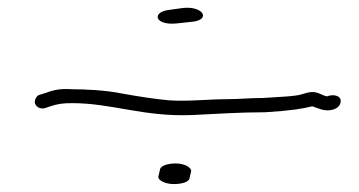

<svg xmlns="http://www.w3.org/2000/svg" viewBox="-20 -566 904 484"><path d="M70 -318C62 -302 77 -290 92 -293L107 -298C125 -304 138 -306 162 -306C262 -306 342 -271 464 -276C528 -279 584 -283 648 -283C714 -287 743 -292 767 -298C768 -298 770 -297 773 -296C782 -293 789 -290 795 -289C812 -285 832 -291 837 -303C846 -325 821 -329 807 -324C804 -321 793 -327 788 -329C771 -337 759 -334 743 -329C727 -323 687 -322 643 -319C609 -319 582 -316 553 -316C507 -316 458 -310 407 -313C365 -317 328 -323 289 -330C245 -339 193 -341 162 -341C134 -343 117 -340 96 -332L80 -327C75 -326 72 -322 70 -318ZM379 -120C379 -111 397 -102 418 -102C440 -102 458 -108 458 -118L462 -135C462 -144 445 -154 423 -154C400 -154 383 -147 383 -137ZM406 -541C362 -536 369 -501 426 -507L463 -511C512 -515 494 -551 442 -546Z"/></svg>

Font: Stray Cat
Style: UltExt
Weight: 400
Version: Version 1.0